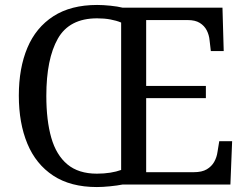

<svg xmlns="http://www.w3.org/2000/svg" viewBox="-20 -745 999 775"><path d="M371 10Q265 10 195 -36Q125 -82 90.5 -165Q56 -248 56 -359Q56 -470 90.5 -552Q125 -634 195.5 -679.5Q266 -725 372 -725Q396 -725 425.5 -722Q455 -719 475 -714H878L883 -539H831L826 -582Q824 -604 814.5 -622.5Q805 -641 786.5 -652.5Q768 -664 738 -664H570V-398H811V-349H570V-50H763Q795 -50 814.5 -61.5Q834 -73 844.5 -91.5Q855 -110 858 -132L865 -175H917L910 0H474Q454 4 424 7Q394 10 371 10ZM371 -44Q400 -44 425 -48Q450 -52 469 -59V-654Q450 -662 425.5 -666.5Q401 -671 372 -671Q260 -671 213.5 -589Q167 -507 167 -358Q167 -259 187 -189Q207 -119 252 -81.5Q297 -44 371 -44Z"/></svg>

Font: Noto Serif Lao
Style: Regular
Weight: 400
Designer: Monotype Design Team
Foundry: Monotype Imaging Inc.
Version: Version 2.003